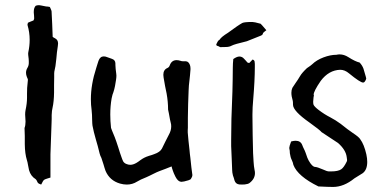

<svg xmlns="http://www.w3.org/2000/svg" viewBox="-20 -720 1497 749"><path d="M203.6 -562.5Q206.5 -557.6 206.5 -550.3Q206.5 -545.9 205.6 -540.5L202.1 -515.6L199.7 -490.2Q196.8 -459 191.9 -440.4Q191.4 -437.5 191.4 -433.6V-418L190.9 -388.7V-359.4Q190.4 -323.7 185.1 -300.3Q182.1 -288.6 181.6 -271.5V-256.3L181.2 -241.7L176.8 -118.2V-27.3L164.1 -23.4Q156.2 -21 152.3 -18.6Q148.9 -16.1 146 -10.3L143.6 -5.4L140.6 0L133.3 -2.9Q129.9 -4.4 128.4 -5.9L126 -9.8L124 -14.2Q121.6 -19 119.1 -21Q99.6 -33.2 93.3 -56.2L89.4 -75.7Q87.4 -88.4 85 -95.2Q77.1 -120.6 76.7 -157.7V-189.5L75.7 -220.7Q79.6 -230.5 79.6 -245.6Q79.6 -250.5 79.1 -255.4L78.1 -272.9Q78.1 -282.7 79.6 -290Q85.4 -316.4 85.4 -338.9V-355Q85.4 -364.7 85.9 -377L88.9 -409.2Q88.9 -411.1 87.4 -414.1L85 -419.4Q81.5 -428.2 81.5 -436Q81.5 -446.3 86.9 -455.1Q91.8 -462.9 92.3 -473.1V-481.9L91.8 -490.7L90.3 -503.4Q89.8 -507.3 89.8 -510.3Q89.8 -513.2 90.3 -515.6Q95.7 -540.5 95.7 -564.5Q95.7 -593.8 87.4 -622.1V-626L88.4 -628.4L88.9 -631.3L99.1 -635.7L110.4 -640.1L112.3 -644L113.3 -647.9L112.8 -659.2L111.8 -670.4V-674.3Q111.8 -689.5 119.1 -697.3Q124 -699.7 129.9 -699.7H133.3L140.1 -698.7L147 -697.3L159.7 -694.8L166.5 -694.3L174.3 -692.9L176.3 -689L178.2 -684.6Q180.7 -679.2 181.2 -675.8L183.6 -626.5L185.5 -576.2L189.9 -573.2L195.3 -570.3Q201.7 -566.4 203.6 -562.5Z M730 -41Q730.5 -39.6 730.5 -37.6Q730.5 -30.3 724.1 -21L719.7 -18.6L714.8 -16.6Q695.8 -10.7 687.5 -10.7Q686 -10.7 684.6 -11.2Q673.8 -12.7 664.6 -30.3Q657.2 -44.9 654.3 -54.2Q650.9 -63.5 649.4 -70.8L626 -61.5L602.5 -52.7Q594.2 -49.8 576.7 -41L564 -34.7L551.3 -28.8Q526.4 -19 515.1 -11.7Q496.6 0 474.6 0Q461.9 0 448.2 -3.9Q407.7 -15.6 391.6 -53.7L387.7 -65.4L383.8 -78.6Q378.4 -96.7 375.5 -104L371.6 -112.3L368.7 -121.1Q365.2 -135.7 361.3 -150.4L354 -175.8Q345.2 -206.1 340.8 -230Q339.8 -235.8 339.4 -253.9L338.9 -272L337.4 -290.5Q334.5 -311 334.5 -333Q334.5 -390.6 355.5 -455.1L359.9 -469.2L364.3 -482.9Q370.6 -500 384.8 -500Q391.6 -500 399.4 -496.6L416 -490.7Q430.2 -486.3 430.2 -472.2V-466.8Q430.2 -460 431.2 -451.2L433.6 -431.6Q434.1 -428.2 434.1 -424.8Q434.1 -417.5 432.6 -408.2L428.7 -384.8Q426.3 -372.1 422.4 -360.4L418.9 -350.6Q417.5 -344.2 415.5 -336.4Q410.2 -306.6 410.2 -273.4Q410.2 -248 413.1 -221.2Q413.6 -218.3 427.7 -184.6Q433.6 -169.4 441.4 -145L447.8 -124.5L454.6 -105L457.5 -97.2L460.9 -89.8Q465.8 -82.5 475.1 -79.6Q481.4 -77.1 488.3 -77.1Q499 -77.1 511.2 -84L519 -88.9L526.9 -94.7Q536.6 -101.6 542.5 -104.5Q549.8 -108.4 562 -112.3L571.8 -115.2L581.5 -118.7Q604.5 -126.5 611.8 -140.6L625 -167.5Q632.8 -183.6 638.2 -193.4Q647.9 -210.4 647.9 -226.6Q647.9 -230.5 647.5 -234.4L645.5 -243.7L643.1 -253.9Q640.1 -267.6 638.7 -278.3L637.2 -285.2L635.7 -292.5Q635.7 -323.2 629.9 -355.5L627 -369.6L624 -384.3Q620.6 -402.8 618.2 -417.5Q617.2 -423.3 617.2 -428.2Q617.2 -447.8 632.8 -454.6Q639.6 -457.5 642.1 -464.8Q649.4 -485.4 668.9 -485.4Q675.8 -485.4 683.6 -482.9L689 -481.4L694.3 -481H705.1Q710.9 -480.5 714.8 -476.6Q723.1 -467.8 723.1 -452.6V-449.2Q722.2 -437.5 721.2 -426.3L719.2 -407.7Q716.3 -386.2 715.8 -366.7L713.9 -313.5L712.9 -260.3V-221.7L712.4 -212.4V-203.1Q714.8 -172.9 719.2 -135.3L720.7 -119.6L722.7 -103.5Q724.6 -84.5 726.6 -66.9Q728.5 -48.3 730 -41Z M967.3 -122.6 969.2 -89.4Q970.2 -71.3 973.1 -56.6Q974.6 -50.8 974.6 -44.9Q974.6 -22 953.1 -5.9Q947.8 -2 935.1 -0.5Q929.7 0 923.8 0Q918.5 0 913.1 -0.5Q899.4 -2.4 895 -15.6L892.1 -25.9L888.7 -35.6Q885.7 -47.4 885.7 -56.6L883.8 -103.5L881.8 -149.9V-174.3Q881.8 -211.9 882.8 -256.3L886.7 -363.3L887.7 -409.7L888.2 -456.1L888.7 -472.7L890.1 -489.7L897 -494.1Q900.9 -496.6 904.3 -497.6Q909.7 -499.5 914.1 -499.5Q924.8 -499.5 932.6 -490.2L939 -483.4L945.3 -476.1Q945.8 -475.6 948.2 -475.1L952.1 -474.1L958.5 -480.5L965.3 -487.8Q971.7 -485.8 973.1 -480.5L974.1 -470.7V-458Q974.1 -407.7 967.8 -332.5Q964.8 -300.3 964.8 -273.9V-266.6Q965.3 -191.4 967.3 -122.6ZM828.1 -541Q824.7 -541.5 823.7 -544.9Q823.7 -547.9 824.2 -549.3L825.7 -550.3Q829.6 -561.5 836.9 -565.4Q842.8 -575.7 869.6 -592.3Q909.2 -621.6 925.3 -630.4Q933.6 -634.3 964.4 -634.3Q972.2 -634.3 996.6 -627.4Q1000 -624.5 1013.7 -608.4L1019 -602.1Q1014.2 -598.6 1009.5 -594.7Q1004.9 -590.8 1004.9 -586.9Q1004.9 -585 999 -581.5Q988.3 -577.1 942.9 -559.1Q893.6 -547.4 884 -542Q874.5 -536.6 860.4 -536.6L838.9 -536.1Q830.6 -541 828.1 -541Z M1279.3 9.3Q1260.7 9.3 1222.2 7.3Q1141.6 -32.2 1124.5 -76.7Q1123 -85.9 1118.7 -94.7Q1112.8 -106.4 1110.8 -122.1Q1110.8 -132.3 1108.4 -142.1V-143.1Q1108.4 -148.9 1115.7 -168Q1125.5 -170.9 1133.3 -170.9Q1152.8 -170.9 1159.2 -153.8L1162.1 -146.5Q1170.9 -128.9 1172.4 -123.5Q1179.7 -100.6 1184.1 -93.8Q1198.2 -68.8 1209.5 -68.8Q1217.8 -68.4 1239.3 -59.1Q1255.9 -51.3 1263.2 -51.3H1271.5Q1298.8 -51.3 1311 -59.6Q1321.3 -66.4 1332.5 -89.4Q1334 -91.8 1334 -96.2L1332.5 -107.4Q1329.1 -135.3 1298.8 -162.1L1234.4 -204.6Q1228 -212.9 1187 -242.2Q1123 -287.1 1123 -311.5Q1123 -324.2 1122.1 -326.7Q1116.7 -344.7 1116.7 -357.9Q1116.7 -369.1 1120.6 -377.4Q1123.5 -382.8 1132.8 -395.8Q1142.1 -408.7 1150.4 -422.9Q1157.2 -435.1 1177.2 -454.1Q1193.4 -464.8 1197.8 -469.2Q1214.8 -485.8 1241.9 -496.1Q1269 -506.3 1292.5 -506.3Q1298.8 -507.8 1304.7 -507.8Q1322.3 -507.8 1338.9 -497.1Q1365.7 -480 1382.8 -476.1Q1393.1 -465.3 1397.9 -452.1Q1405.3 -425.8 1407 -420.9Q1408.7 -416 1408.7 -413.6Q1407.7 -407.7 1402.8 -401.4Q1400.4 -397.9 1396.5 -397.9Q1385.3 -397.9 1341.8 -433.6Q1325.2 -447.8 1307.1 -447.8Q1262.7 -446.3 1231.4 -404.8Q1203.6 -364.3 1203.6 -350.6Q1203.6 -349.1 1204.6 -348.1Q1204.6 -345.7 1203.1 -339.8Q1201.7 -330.1 1201.7 -323.2Q1201.7 -315.9 1203.1 -311.5Q1206.5 -303.7 1223.1 -291Q1245.6 -273.9 1268.6 -262.2Q1289.1 -251.5 1309.1 -236.8Q1337.4 -213.9 1356.4 -201.2Q1380.9 -185.1 1385.3 -176.8Q1400.4 -156.7 1409.2 -117.7Q1412.6 -101.6 1412.6 -88.4Q1412.6 -57.6 1395 -44.4L1362.8 -24.4Q1321.3 9.3 1279.3 9.3Z"/></svg>

Font: Kurland
Style: Regular
Weight: 400
Designer: GGBot
Version: 0.22